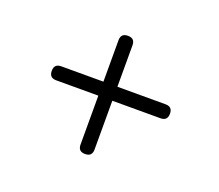

<svg xmlns="http://www.w3.org/2000/svg" viewBox="-80 -630 720 632"><g transform="rotate(20 280.5 -314.0)"><path d="M245.5 -131.5C245.5 -131.5 245.5 -496.5 245.5 -496.5C245.5 -513 253.5 -521 270 -521C270 -521 270 -521 270 -521C286.5 -521 294.5 -513 294.5 -496.5C294.5 -496.5 294.5 -496.5 294.5 -496.5C294.5 -496.5 294.5 -131.5 294.5 -131.5C294.5 -115 286.5 -107 270 -107C270 -107 270 -107 270 -107C253.5 -107 245.5 -115 245.5 -131.5C245.5 -131.5 245.5 -131.5 245.5 -131.5ZM463 -302.5C463 -302.5 98 -302.5 98 -302.5C81.5 -302.5 73.5 -310.5 73.5 -327C73.5 -327 73.5 -327 73.5 -327C73.5 -343.5 81.5 -351.5 98 -351.5C98 -351.5 98 -351.5 98 -351.5C98 -351.5 463 -351.5 463 -351.5C479.5 -351.5 487.5 -343.5 487.5 -327C487.5 -327 487.5 -327 487.5 -327C487.5 -310.5 479.5 -302.5 463 -302.5C463 -302.5 463 -302.5 463 -302.5ZM463 -302.5C463 -302.5 98 -302.5 98 -302.5C81.5 -302.5 73.5 -310.5 73.5 -327C73.5 -327 73.5 -327 73.5 -327C73.5 -343.5 81.5 -351.5 98 -351.5C98 -351.5 98 -351.5 98 -351.5C98 -351.5 463 -351.5 463 -351.5C479.5 -351.5 487.5 -343.5 487.5 -327C487.5 -327 487.5 -327 487.5 -327C487.5 -310.5 479.5 -302.5 463 -302.5C463 -302.5 463 -302.5 463 -302.5Z"/></g></svg>

Font: Jura-Fortis-Regular
Style: Regular
Weight: 500
Designer: Daniel Johnson, Alexei Vanyashin, Mirko Velimirovic
Foundry: Daniel Johnson
Version: ""